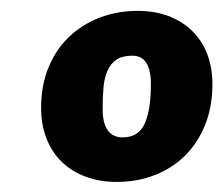

<svg xmlns="http://www.w3.org/2000/svg" viewBox="-20 -758 420 362"><path d="M239.5 -737.5Q271.5 -737.5 297.5 -727.8Q323.5 -718 342 -700Q360.5 -682 370.5 -656.5Q380.5 -631 380.5 -599.5Q380.5 -557 366.8 -522.8Q353 -488.5 328.8 -464.5Q304.5 -440.5 271.5 -427.8Q238.5 -415 200.5 -415Q168 -415 141.8 -424.8Q115.5 -434.5 96.8 -452.5Q78 -470.5 67.8 -496.5Q57.5 -522.5 57.5 -555Q57.5 -597 71.5 -631Q85.5 -665 110.2 -688.5Q135 -712 168 -724.8Q201 -737.5 239.5 -737.5ZM211.5 -499Q241 -499 252.8 -524.8Q264.5 -550.5 264.5 -599.5Q264.5 -653 229.5 -653Q211 -653 200 -645.8Q189 -638.5 183 -625.5Q177 -612.5 175.2 -594Q173.5 -575.5 173.5 -553Q173.5 -499 211.5 -499Z"/></svg>

Font: Lato ExtraBold
Style: Italic
Weight: 800
Italic angle: -7°
Designer: Lukasz Dziedzic with Adam Twardoch and Botio Nikoltchev
Foundry: tyPoland Lukasz Dziedzic
Version: Version 2.015; 2015-08-06; http://www.latofonts.com/